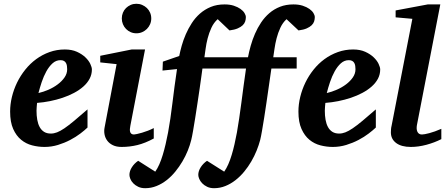

<svg xmlns="http://www.w3.org/2000/svg" viewBox="-20 -760 2341 1009"><path d="M333 -396Q333 -404.8 331.8 -413.3Q330.6 -421.9 326.9 -428.7Q323.2 -435.5 316.2 -439.7Q309.1 -443.8 297.9 -443.8Q274.4 -443.8 256.1 -427.2Q237.8 -410.6 223.6 -385Q209.5 -359.4 199.2 -328.9Q189 -298.3 182.1 -271Q208 -276.9 234.9 -288.6Q261.7 -300.3 283.4 -316.7Q305.2 -333 319.1 -353Q333 -373 333 -396ZM462.9 -395Q462.9 -368.7 450.9 -346.2Q439 -323.7 418 -305.2Q397 -286.6 368.9 -271.7Q340.8 -256.8 308.8 -246.1Q276.9 -235.4 242.4 -228.5Q208 -221.7 174.8 -219.2Q173.8 -210 172.9 -198.2Q171.9 -186.5 171.9 -178.2Q171.9 -152.3 175.8 -130.4Q179.7 -108.4 188.5 -92.3Q197.3 -76.2 211.7 -67.1Q226.1 -58.1 247.1 -58.1Q263.2 -58.1 279.8 -64.5Q296.4 -70.8 318.4 -85.7Q340.3 -100.6 369.6 -125Q398.9 -149.4 439.9 -185.1V-89.8Q425.3 -75.7 401.9 -57.9Q378.4 -40 348.6 -24.4Q318.8 -8.8 284.7 1.7Q250.5 12.2 213.9 12.2Q181.2 12.2 148.9 3.9Q116.7 -4.4 91.1 -25.4Q65.4 -46.4 49.3 -82.3Q33.2 -118.2 33.2 -173.8Q33.2 -211.9 42.7 -251Q52.2 -290 69.8 -326.2Q87.4 -362.3 112.8 -394Q138.2 -425.8 170.2 -449.2Q202.1 -472.7 240.2 -486.3Q278.3 -500 320.8 -500Q357.4 -500 384.3 -487.8Q411.1 -475.6 428.7 -458.7Q446.3 -441.9 454.6 -424.1Q462.9 -406.2 462.9 -395Z M788.1 -32.2Q743.2 -7.8 702.6 2.2Q662.1 12.2 619.1 12.2Q591.8 12.2 573 2.9Q554.2 -6.3 543.5 -21Q532.7 -35.6 529.3 -54Q525.9 -72.3 529.8 -90.8L592.8 -422.9L506.8 -432.1V-466.8L671.9 -500H742.2L665 -99.1Q663.1 -90.3 662.6 -82Q662.1 -73.7 663.8 -67.4Q665.5 -61 670.4 -57.1Q675.3 -53.2 684.1 -53.2Q688 -53.2 699.5 -55.7Q710.9 -58.1 726.1 -62.5Q741.2 -66.9 757.6 -73.2Q773.9 -79.6 788.1 -86.9ZM774.9 -663.1Q774.9 -647 768.8 -632.8Q762.7 -618.7 752 -607.9Q741.2 -597.2 727.1 -591.1Q712.9 -585 696.8 -585Q680.7 -585 666.7 -591.1Q652.8 -597.2 642.3 -607.9Q631.8 -618.7 626 -632.8Q620.1 -647 620.1 -663.1Q620.1 -679.2 626 -693.4Q631.8 -707.5 642.3 -717.8Q652.8 -728 666.7 -734.1Q680.7 -740.2 696.8 -740.2Q712.9 -740.2 727.1 -734.1Q741.2 -728 752 -717.8Q762.7 -707.5 768.8 -693.4Q774.9 -679.2 774.9 -663.1Z M1634.3 -669.9Q1634.3 -658.7 1630.9 -647.7Q1627.4 -636.7 1617.9 -627.4Q1608.4 -618.2 1591.8 -610.8Q1575.2 -603.5 1548.8 -600.1L1485.8 -659.2Q1465.8 -641.1 1453.4 -614.3Q1440.9 -587.4 1433.6 -558.8Q1426.3 -530.3 1422.6 -503.7Q1418.9 -477.1 1416 -459H1539.1V-399.9H1406.2Q1404.3 -385.7 1400.1 -357.7Q1396 -329.6 1390.9 -293.7Q1385.7 -257.8 1379.9 -217.8Q1374 -177.7 1368.2 -140.6Q1362.3 -103.5 1356.9 -72.5Q1351.6 -41.5 1347.2 -23.9Q1340.3 2.4 1328.6 31.5Q1316.9 60.5 1300.5 88.6Q1284.2 116.7 1263.2 142.1Q1242.2 167.5 1217.5 186.8Q1192.9 206.1 1164.6 217.5Q1136.2 229 1105 229Q1084 229 1068.4 221.4Q1052.7 213.9 1042.5 203.1Q1032.2 192.4 1027.1 180.2Q1022 168 1022 159.2Q1022 139.2 1034.7 119.1Q1047.4 99.1 1067.9 85L1158.2 142.1Q1169.9 125.5 1179.7 103.3Q1189.5 81.1 1197.5 54.4Q1205.6 27.8 1212.4 -2.2Q1219.2 -32.2 1225.1 -64Q1231 -97.2 1236.8 -136.5Q1242.7 -175.8 1248.3 -219Q1253.9 -262.2 1260 -307.9Q1266.1 -353.5 1272.9 -399.9H1043.9Q1042 -385.7 1038.1 -357.7Q1034.2 -329.6 1029.1 -293.7Q1023.9 -257.8 1017.8 -217.8Q1011.7 -177.7 1005.9 -140.6Q1000 -103.5 994.6 -72.5Q989.3 -41.5 984.9 -23.9Q978.5 2.4 966.8 31.5Q955.1 60.5 938.5 88.6Q921.9 116.7 901.1 142.1Q880.4 167.5 855.7 186.8Q831.1 206.1 802.7 217.5Q774.4 229 743.2 229Q721.7 229 706.1 221.4Q690.4 213.9 680.2 203.1Q669.9 192.4 665 180.2Q660.2 168 660.2 159.2Q660.2 139.2 672.9 119.1Q685.5 99.1 706.1 85L795.9 142.1Q807.6 125.5 817.4 103.3Q827.1 81.1 835.2 54.4Q843.3 27.8 850.3 -2.2Q857.4 -32.2 863.3 -64Q876 -133.3 886 -217.3Q896 -301.3 910.2 -397L834 -389.2L835.9 -436L921.9 -465.8Q926.8 -490.7 935.1 -520.3Q943.4 -549.8 956.5 -580.1Q969.7 -610.4 987.8 -638.4Q1005.9 -666.5 1030.8 -688.5Q1055.7 -710.4 1087.6 -723.6Q1119.6 -736.8 1160.2 -736.8Q1188 -736.8 1208.7 -730Q1229.5 -723.1 1243.7 -713.1Q1257.8 -703.1 1264.9 -691.4Q1272 -679.7 1272 -669.9Q1272 -658.7 1268.6 -647.7Q1265.1 -636.7 1255.6 -627.4Q1246.1 -618.2 1229.2 -610.8Q1212.4 -603.5 1186 -600.1L1124 -659.2Q1103.5 -641.1 1091.1 -614.3Q1078.6 -587.4 1071.3 -558.8Q1064 -530.3 1060.5 -503.7Q1057.1 -477.1 1054.2 -459H1283.2Q1288.6 -487.8 1297.6 -519.8Q1306.6 -551.8 1320.1 -582.8Q1333.5 -613.8 1352.1 -641.6Q1370.6 -669.4 1395.3 -690.7Q1419.9 -711.9 1451.4 -724.4Q1482.9 -736.8 1522 -736.8Q1549.8 -736.8 1570.8 -730Q1591.8 -723.1 1606 -713.1Q1620.1 -703.1 1627.2 -691.4Q1634.3 -679.7 1634.3 -669.9Z M1848.1 -396Q1848.1 -404.8 1846.9 -413.3Q1845.7 -421.9 1842 -428.7Q1838.4 -435.5 1831.3 -439.7Q1824.2 -443.8 1813 -443.8Q1789.6 -443.8 1771.2 -427.2Q1752.9 -410.6 1738.8 -385Q1724.6 -359.4 1714.4 -328.9Q1704.1 -298.3 1697.3 -271Q1723.1 -276.9 1750 -288.6Q1776.9 -300.3 1798.6 -316.7Q1820.3 -333 1834.2 -353Q1848.1 -373 1848.1 -396ZM1978 -395Q1978 -368.7 1966.1 -346.2Q1954.1 -323.7 1933.1 -305.2Q1912.1 -286.6 1884 -271.7Q1856 -256.8 1824 -246.1Q1792 -235.4 1757.6 -228.5Q1723.1 -221.7 1689.9 -219.2Q1689 -210 1688 -198.2Q1687 -186.5 1687 -178.2Q1687 -152.3 1690.9 -130.4Q1694.8 -108.4 1703.6 -92.3Q1712.4 -76.2 1726.8 -67.1Q1741.2 -58.1 1762.2 -58.1Q1778.3 -58.1 1794.9 -64.5Q1811.5 -70.8 1833.5 -85.7Q1855.5 -100.6 1884.8 -125Q1914.1 -149.4 1955.1 -185.1V-89.8Q1940.4 -75.7 1917 -57.9Q1893.6 -40 1863.8 -24.4Q1834 -8.8 1799.8 1.7Q1765.6 12.2 1729 12.2Q1696.3 12.2 1664.1 3.9Q1631.8 -4.4 1606.2 -25.4Q1580.6 -46.4 1564.5 -82.3Q1548.3 -118.2 1548.3 -173.8Q1548.3 -211.9 1557.9 -251Q1567.4 -290 1585 -326.2Q1602.5 -362.3 1627.9 -394Q1653.3 -425.8 1685.3 -449.2Q1717.3 -472.7 1755.4 -486.3Q1793.5 -500 1835.9 -500Q1872.6 -500 1899.4 -487.8Q1926.3 -475.6 1943.8 -458.7Q1961.4 -441.9 1969.7 -424.1Q1978 -406.2 1978 -395Z M2299.3 -28.8Q2262.7 -10.3 2220.5 1Q2178.2 12.2 2139.2 12.2Q2089.4 12.2 2061.8 -8.5Q2034.2 -29.3 2034.2 -64Q2034.2 -72.3 2034.9 -81.3Q2035.6 -90.3 2038.1 -100.1L2147 -661.1L2059.1 -668.9V-705.1L2228 -736.8H2293.9L2170.9 -102.1Q2169.4 -93.3 2169.7 -84.7Q2169.9 -76.2 2172.9 -69.1Q2175.8 -62 2181.6 -57.6Q2187.5 -53.2 2197.3 -53.2Q2209 -53.2 2236.3 -60.3Q2263.7 -67.4 2299.3 -83Z"/></svg>

Font: Charis SIL Eur
Style: Bold Italic
Weight: 700
Italic angle: -11°
Foundry: SIL International
Version: Version 5.000